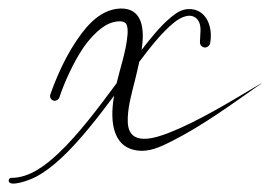

<svg xmlns="http://www.w3.org/2000/svg" viewBox="-72 -352 633 450"><path d="M259.8 -235C267.7 -284.3 261.9 -333.5 210 -332C156.7 -330.1 122.2 -279.6 102.2 -248.9C79.3 -213.6 59.7 -169.7 45.9 -130.4C45.6 -129.5 45.3 -128 45.3 -127C45.3 -120.8 50.3 -115.8 56.5 -115.8C61 -115.8 65.7 -119.3 67.1 -123.5C79.6 -160.9 99.4 -203.5 121 -236.7C132.9 -255 158 -285.4 183.2 -296.4C195 -301.6 218.3 -306.8 224.4 -294.8C227.1 -289.4 227.6 -280.5 226.9 -271.1C224.2 -233.2 208.6 -189 201.3 -156.9C159.8 -101 112.9 -37.8 65 7.3C34.9 35.6 -2.6 64.9 -45.4 64.9C-48.9 64.9 -51.7 67.7 -51.7 71.2C-51.7 87.7 -4.5 71.6 14.2 61.4C32.8 51.3 52.5 36.5 73.7 16.5C116.4 -23.6 158.4 -78.2 195.4 -127.7C184 -62.4 193.7 0 260.2 1.5C287.5 1.4 311.9 -11.8 333.9 -22.8C403.2 -57.7 478.3 -112.7 535.4 -152.7C537.6 -154.2 541 -156 541 -156.5C541 -156.7 540.9 -156.8 540.8 -156.8C536 -154.4 529.9 -150.5 525.4 -147.9C470.2 -115.3 392.8 -67.8 325.6 -41.4C290.1 -27.4 230.2 -8.2 227.5 -65.2C225.9 -97.1 237.8 -137.5 244.1 -162.9C246.5 -172.6 250.8 -190.3 254.4 -207.1C277 -237.1 307.7 -277.1 337.2 -300.2C351 -311 376.3 -324.6 391.3 -305.6C402.1 -292 396.6 -271.5 396.6 -252.7C396.6 -246.1 402 -240.7 408.6 -240.7C414 -240.7 419.3 -245 420.4 -250.3C427.8 -287.3 412.4 -332.1 369.8 -330.7C352.5 -330.4 339.2 -320.2 328.4 -311.3C303.8 -291.1 279.9 -260.9 259.8 -235Z"/></svg>

Font: Sinatra
Style: Regular
Weight: 400
Designer: Fahmi
Version: Version 0.1